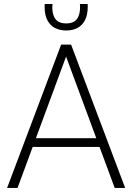

<svg xmlns="http://www.w3.org/2000/svg" viewBox="-20 -932 656 952"><path d="M66.9 0H15.1L283.2 -710.9H320.3L316.4 -675.3ZM298.8 -675.3 295.4 -710.9H332.5L600.6 0H548.8ZM494.6 -203.6H124V-246.6H494.6ZM308.1 -780.8Q276.4 -780.8 252.2 -793.5Q228 -806.2 214.6 -832.3Q201.2 -858.4 201.2 -898.4Q201.2 -901.9 201.4 -905.3Q201.7 -908.7 202.1 -912.1H240.7Q240.2 -908.7 239.7 -905.3Q239.3 -901.9 239.3 -898.4Q239.3 -869.6 247.1 -851.1Q254.9 -832.5 270.3 -824.2Q285.6 -815.9 308.1 -815.9Q331.1 -815.9 346.2 -824.2Q361.3 -832.5 369.1 -851.1Q377 -869.6 377 -898.4Q377 -901.9 376.7 -905.3Q376.5 -908.7 376 -912.1H414.6Q415 -908.7 415 -905.3Q415 -901.9 415 -898.4Q415 -858.4 401.6 -832.3Q388.2 -806.2 364.3 -793.5Q340.3 -780.8 308.1 -780.8Z"/></svg>

Font: Heebo ExtraLight
Style: Regular
Weight: 250
Designer: Oded Ezer
Foundry: Ezer Type House
Version: Version 3.100